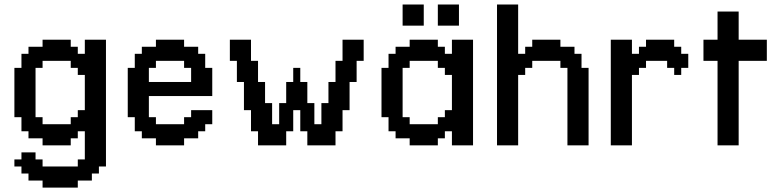

<svg xmlns="http://www.w3.org/2000/svg" viewBox="-20 -645 3455 852"><path d="M293.9 -93.8V-125H325.2V-156.2H356.4V-312.5H325.2V-343.8H293.9V-375H168.9V-343.8H137.7V-125H168.9V-93.8ZM168.9 187.5V156.2H106.4V125H75.2V93.8H43.9V62.5H75.2V31.2H137.7V62.5H168.9V93.8H325.2V62.5H356.4V-62.5H325.2V-31.2H293.9V0H168.9V-31.2H106.4V-62.5H75.2V-125H43.9V-343.8H75.2V-406.2H106.4V-437.5H168.9V-468.8H293.9V-437.5H325.2V-406.2H356.4V-468.8H450.2V93.8H418.9V125H387.7V156.2H325.2V187.5Z M828.1 -281.2V-343.8H796.9V-375H671.9V-343.8H640.6V-281.2ZM671.9 0V-31.2H609.4V-62.5H578.1V-125H546.9V-343.8H578.1V-406.2H609.4V-437.5H671.9V-468.8H796.9V-437.5H859.4V-406.2H890.6V-343.8H921.9V-218.8H640.6V-125H671.9V-93.8H796.9V-125H828.1V-156.2H921.9V-93.8H890.6V-62.5H859.4V-31.2H796.9V0Z M1343.8 -281.2V-187.5H1375V-93.8H1406.2V-187.5H1437.5V-281.2H1468.8V-375H1500V-468.8H1593.8V-375H1562.5V-281.2H1531.2V-156.2H1500V-62.5H1468.8V0H1343.8V-62.5H1312.5V-156.2H1281.2V-62.5H1250V0H1125V-62.5H1093.8V-156.2H1062.5V-281.2H1031.2V-375H1000V-468.8H1093.8V-375H1125V-281.2H1156.2V-187.5H1187.5V-93.8H1218.8V-187.5H1250V-281.2H1281.2V-343.8H1312.5V-281.2Z M1922.9 -93.8V-125H1954.1V-156.2H1985.4V-312.5H1954.1V-343.8H1922.9V-375H1797.9V-343.8H1766.6V-125H1797.9V-93.8ZM1797.9 0V-31.2H1735.4V-62.5H1704.1V-125H1672.9V-343.8H1704.1V-406.2H1735.4V-437.5H1797.9V-468.8H1922.9V-437.5H1954.1V-406.2H1985.4V-468.8H2079.1V0H1985.4V-62.5H1954.1V-31.2H1922.9V0ZM1766.6 -531.2V-625H1860.4V-531.2ZM1922.9 -531.2V-625H2016.6V-531.2Z M2185.5 0V-625H2279.3V-406.2H2310.5V-437.5H2341.8V-468.8H2466.8V-437.5H2529.3V-406.2H2560.5V-343.8H2591.8V0H2498V-343.8H2466.8V-375H2341.8V-343.8H2310.5V-312.5H2279.3V0Z M2690.4 0V-468.8H2784.2V-406.2H2815.4V-437.5H2846.7V-468.8H2971.7V-437.5H3002.9V-406.2H3034.2V-343.8H3002.9V-312.5H2971.7V-343.8H2940.4V-375H2846.7V-343.8H2815.4V-312.5H2784.2V0Z M3164.1 0V-375H3101.6V-468.8H3164.1V-593.8H3257.8V-468.8H3382.8V-375H3257.8V0Z"/></svg>

Font: Terminal Grotesque
Style: Regular
Weight: 400
Designer: Raphaël Bastide
Foundry: http://raphaelbastide.com
Version: Version 1.0